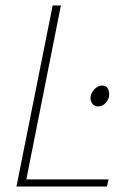

<svg xmlns="http://www.w3.org/2000/svg" viewBox="-20 -680 472 700"><path d="M40 0 172 -660H202L76 -26H376L370 0ZM338 -292Q325 -292 317.5 -301Q310 -310 310 -322Q310 -333 316 -343.5Q322 -354 331.5 -361Q341 -368 352 -368Q366 -368 372 -359Q378 -350 378 -336Q378 -325 372.5 -315Q367 -305 358 -298.5Q349 -292 338 -292Z"/></svg>

Font: Source Sans Variable
Style: Italic
Weight: 200
Italic angle: -11°
Designer: Paul D. Hunt
Foundry: Adobe Systems Incorporated
Version: Version 3.006;hotconv 1.0.111;makeotfexe 2.5.65597